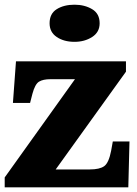

<svg xmlns="http://www.w3.org/2000/svg" viewBox="-20 -797 582 817"><path d="M0 0V-42L299 -460H195Q163 -460 146 -449.5Q129 -439 118 -398L108 -359H35L48 -536H516V-492L217 -76H362Q404 -76 423.5 -90Q443 -104 453 -156L460 -195H531L526 0ZM297 -619Q252 -619 221.5 -639.5Q191 -660 191 -698Q191 -739 221.5 -758Q252 -777 297 -777Q340 -777 372 -758Q404 -739 404 -698Q404 -660 372 -639.5Q340 -619 297 -619Z"/></svg>

Font: Noto Serif Tibetan Black
Style: Regular
Weight: 900
Version: Version 2.103